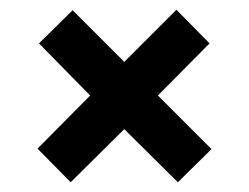

<svg xmlns="http://www.w3.org/2000/svg" viewBox="-20 -470 510 394"><path d="M410 -381 342 -450 235 -343 129 -449 60 -381 165 -274 57 -165 125 -96 235 -205 345 -96 414 -164 304 -274Z"/></svg>

Font: RT Raleway SemiBold
Style: Regular
Weight: 400
Designer: Matt McInerney, Pablo Impallari, Rodrigo Fuenzalida — Edited by Milan Moffatt in April 2016
Foundry: Matt McInerney, Pablo Impallari, Rodrigo Fuenzalida — Edited by Milan Moffatt in April 2016
Version: Version 3.001